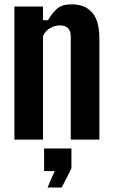

<svg xmlns="http://www.w3.org/2000/svg" viewBox="-20 -629 510 865"><path d="M44.9 0H173.8V-466.8C179.7 -481.4 190.4 -493.2 205.1 -502C219.7 -510.7 234.4 -514.6 249 -514.6C265.6 -514.6 278.3 -510.7 286.1 -502C294.9 -494.1 298.8 -481.4 298.8 -463.9V0H427.7V-453.1C427.7 -508.8 417 -548.8 394.5 -573.2C373 -597.7 342.8 -609.4 303.7 -609.4C275.4 -609.4 252.9 -603.5 238.3 -590.8C223.6 -578.1 209 -560.5 196.3 -538.1H173.8V-599.6H44.9V0ZM194.3 215.8H257.8C280.3 172.9 294.9 144.5 301.8 129.9V40H178.7V141.6H226.6C210 178.7 199.2 203.1 194.3 215.8Z"/></svg>

Font: Yellow Ladder Regular
Style: Regular
Weight: 400
Designer: Zima Creative
Version: Version 2.002